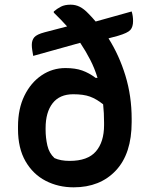

<svg xmlns="http://www.w3.org/2000/svg" viewBox="-20 -790 640 821"><path d="M260 -499Q302 -499 331.5 -488.5Q361 -478 389 -457H397Q385 -497 366 -534Q347 -571 323 -607L122 -551Q120 -563 118 -575Q116 -587 116 -598Q116 -618 126.5 -630.5Q137 -643 171 -652L267 -677Q241 -706 210 -736V-741Q224 -753 240.5 -761.5Q257 -770 282 -770Q303 -770 321 -761Q339 -752 358 -732Q374 -716 389 -698L543 -741Q549 -722 549 -700Q549 -675 537.5 -662Q526 -649 485 -637L444 -626Q490 -553 516.5 -466Q543 -379 543 -282V-268Q543 -133 475.5 -61Q408 11 295 11Q229 11 175 -17Q121 -45 89 -100.5Q57 -156 57 -238V-249Q57 -325 84.5 -381Q112 -437 158 -468Q204 -499 260 -499ZM213 -114Q239 -102 278 -102Q355 -102 390 -142.5Q425 -183 425 -255V-266Q425 -307 421 -344Q392 -367 364.5 -377Q337 -387 293 -387Q235 -387 205 -348.5Q175 -310 175 -242V-235Q175 -201 182.5 -168Q190 -135 213 -114Z"/></svg>

Font: Recursive Mn Csl St SmB
Style: Regular
Weight: 600
Monospace: yes
Version: Version 1.079;hotconv 1.0.112;makeotfexe 2.5.65598; ttfautoh